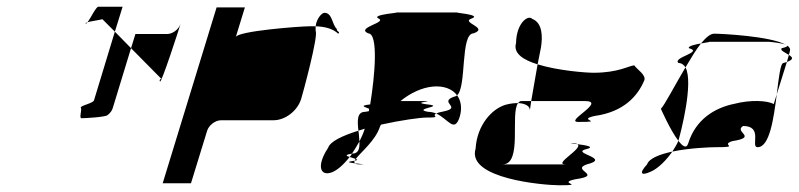

<svg xmlns="http://www.w3.org/2000/svg" viewBox="-20 -732 2371 570"><path d="M234 -662C235 -661 238 -663 240 -666C237 -665 233 -663 234 -662ZM240 -666C249 -678 265 -712 272 -712H344L321 -638L284 -675C268 -671 249 -669 240 -666ZM220 -412C224 -406 214 -381 222 -381C231 -381 290 -384 299 -390C307 -396 313 -404 315 -412L369 -589L321 -638L259 -434C256 -425 216 -418 220 -412ZM369 -589 382 -631H476C492 -631 510 -644 516 -661C512 -647 459 -484 455 -490C450 -497 465 -500 457 -500ZM516 -661V-662Z M463 -188H547L595 -344C600 -360 619 -375 636 -375H792C827 -375 863 -403 874 -438C879 -454 926 -627 917 -640V-654H899C871 -654 686 -640 680 -622L707 -710H623ZM917 -654C920 -678 936 -694 943 -694C967 -694 965 -660 980 -646C978 -638 992 -638 984 -632C968 -647 945 -653 917 -654Z M954 -293C920 -242 929 -208 964 -220C981 -226 1000 -243 1018 -266C1008 -269 1002 -272 1025 -276C1032 -287 1040 -299 1047 -312C1046 -322 1046 -333 1044 -344C996 -329 960 -312 954 -293ZM1073 -633C1035 -650 1130 -665 1104 -677C1078 -689 1179 -695 1154 -695H1341C1316 -695 1415 -689 1380 -677C1346 -665 1433 -650 1386 -633C1346 -633 1366 -475 1337 -449C1323 -468 1297 -478 1265 -475C1233 -472 1198 -456 1169 -432H1230C1290 -432 1192 -429 1249 -422C1305 -416 1201 -409 1251 -400C1259 -400 1268 -398 1275 -395C1259 -387 1294 -383 1246 -383C1227 -383 1170 -375 1111 -362L1108 -356C1095 -315 1051 -280 1036 -260C1032 -262 1023 -264 1018 -266C1021 -269 1023 -272 1025 -276H1026C1045 -276 1048 -292 1047 -312C1053 -324 1059 -337 1063 -350C1056 -348 1051 -346 1044 -344C1041 -373 1039 -400 1064 -400C1068 -401 1073 -401 1075 -402C1076 -404 1075 -407 1076 -409C1066 -414 1043 -418 1079 -422C1093 -507 1104 -633 1073 -633ZM1028 -254C1030 -254 1032 -255 1033 -255C1031 -252 1032 -249 1034 -247C1019 -249 1005 -251 1028 -254ZM1033 -255C1044 -257 1041 -258 1036 -260C1034 -258 1034 -257 1033 -255ZM1034 -247C1036 -245 1040 -244 1048 -244C1071 -244 1051 -245 1034 -247ZM1275 -395C1311 -379 1329 -335 1345 -386C1352 -410 1349 -433 1337 -449C1334 -447 1331 -445 1328 -445C1280 -428 1355 -413 1296 -401C1285 -399 1279 -397 1275 -395Z M1392 -291C1364 -201 1596 -182 1640 -182C1725 -182 1629 -188 1689 -200C1773 -212 1673 -227 1722 -244C1795 -262 1680 -276 1716 -288C1752 -296 1718 -301 1694 -304C1714 -292 1620 -244 1659 -244H1472C1532 -244 1494 -394 1518 -426C1508 -426 1496 -425 1481 -421C1440 -409 1396 -360 1392 -291ZM1512 -604C1513 -664 1548 -689 1560 -676C1591 -664 1591 -623 1586 -591L1576 -541C1533 -554 1503 -574 1512 -604ZM1518 -426C1521 -430 1524 -432 1529 -432H1557L1553 -404C1554 -416 1541 -425 1518 -426ZM1576 -541 1557 -432H1716C1783 -432 1653 -370 1697 -370C1782 -370 1687 -376 1747 -388C1831 -400 1873 -446 1893 -494C1898 -510 1872 -525 1863 -538C1847 -537 1816 -516 1742 -516C1721 -516 1637 -522 1576 -541ZM1678 -307C1686 -307 1692 -306 1694 -304C1679 -306 1668 -307 1678 -307Z M1942 -409C1942 -409 1970 -345 1994 -314L1995 -318C2000 -335 2040 -486 2015 -532C1983 -478 1953 -420 1942 -409ZM1901 -244C1875 -216 1885 -210 1911 -222C1933 -231 1958 -256 1976 -282C1939 -274 1907 -262 1901 -244ZM1994 -545C1976 -562 2070 -577 2025 -589C2022 -595 2043 -600 2061 -603C2046 -584 2031 -559 2015 -532C2010 -540 2003 -545 1994 -545ZM2061 -603C2081 -607 2098 -608 2075 -608H2263C2260 -608 2301 -605 2313 -599C2268 -625 2120 -632 2100 -632C2089 -632 2076 -621 2061 -603ZM1976 -282C1983 -293 1990 -304 1994 -314C2007 -297 2018 -290 2023 -306C2045 -377 2101 -412 2161 -424C2207 -436 2258 -434 2277 -423L2286 -452C2277 -381 2265 -295 2229 -295C2207 -295 2247 -358 2186 -358C2157 -340 2232 -325 2154 -313C2116 -301 2182 -295 2104 -295C2091 -295 2028 -293 1976 -282ZM2301 -589C2294 -583 2311 -576 2322 -569L2325 -580C2327 -587 2324 -592 2317 -597C2319 -595 2315 -592 2301 -589ZM2313 -599C2315 -598 2316 -598 2317 -597C2316 -598 2314 -598 2313 -599ZM2306 -545C2297 -545 2292 -502 2286 -452L2316 -548ZM2316 -548 2322 -569C2333 -562 2338 -556 2316 -548Z"/></svg>

Font: bitstorm
Style: obl
Weight: 400
Version: Version 0.2